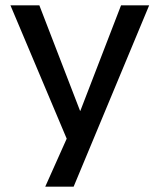

<svg xmlns="http://www.w3.org/2000/svg" viewBox="-20 -517 596 717"><path d="M149 180 246 -37V41L19 -497H127L279 -103H280L432 -497H537L255 180Z"/></svg>

Font: Nunito Sans 12pt ExtraLight 7pt Medium
Style: Regular
Weight: 500
Version: Version 3.101;gftools[0.9.27]